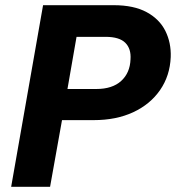

<svg xmlns="http://www.w3.org/2000/svg" viewBox="-20 -720 678 740"><path d="M23 0 146 -700H418Q496 -700 545.5 -673Q595 -646 617.5 -600.5Q640 -555 638 -500Q635 -428 597 -373Q559 -318 493.5 -287.5Q428 -257 341 -257H219L173 0ZM240 -377H351Q413 -377 447 -408Q481 -439 483 -491Q486 -532 463 -555Q440 -578 387 -578H275Z"/></svg>

Font: DM Sans Black
Style: Italic
Weight: 900
Italic angle: -10°
Designer: Colophon Foundry, Jonny Pinhorn
Foundry: Colophon Foundry
Version: Version 4.004;gftools[0.9.30]